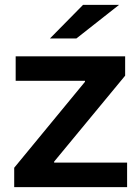

<svg xmlns="http://www.w3.org/2000/svg" viewBox="-20 -764 572 784"><path d="M201 -100H499V0H38V-79L327 -430V-434H44V-534H491V-455L201 -104ZM319 -744H466L292 -607H184Z"/></svg>

Font: CMG Sans SemiBold
Style: Regular
Weight: 600
Designer: Julieta Ulanovsky
Foundry: Julieta Ulanovsky
Version: Version 7.200